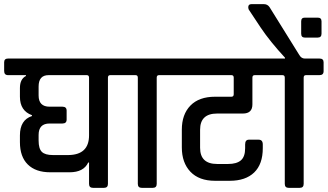

<svg xmlns="http://www.w3.org/2000/svg" viewBox="-44 -905 1579 925"><path d="M52 -439V-481Q52 -524 81 -539V-543H-5Q-24 -543 -24 -563V-605Q-24 -623 -5 -623H552Q572 -623 572 -605V-562Q572 -543 552 -543H487Q476 -543 476 -531V-19Q476 0 457 0H404Q385 0 385 -19V-122H381Q359 -75 291 -75H198Q128 -75 90 -112.5Q52 -150 52 -220V-253Q52 -327 110 -346V-350Q52 -371 52 -439ZM374 -543H190Q142 -543 142 -488V-445Q142 -391 195 -391H257Q277 -391 277 -372V-329Q277 -310 257 -310H195Q142 -310 142 -255V-228Q142 -189 157.5 -173.5Q173 -158 211 -158H285Q385 -159 385 -253V-531Q385 -543 374 -543Z M692 0H639Q620 0 620 -19V-531Q620 -543 609 -543H544Q524 -543 524 -562V-605Q524 -623 544 -623H787Q807 -623 807 -605V-562Q807 -543 787 -543H722Q711 -543 711 -531V-19Q711 0 692 0Z M992 -439H1071Q1082 -439 1082 -451V-531Q1082 -543 1071 -543H778Q759 -543 759 -562V-605Q759 -623 778 -623H1260Q1280 -623 1280 -605V-562Q1280 -543 1260 -543H1183Q1172 -543 1172 -531V-402Q1172 -358 1126 -358H1002Q920 -358 920 -280V-193Q920 -115 1002 -115H1055Q1096 -115 1116.5 -132.5Q1137 -150 1137 -191V-209Q1137 -232 1155 -232H1202Q1222 -232 1222 -209V-191Q1222 -114 1180.5 -74Q1139 -34 1063 -34H992Q915 -34 873.5 -77.5Q832 -121 832 -195V-280Q832 -354 873.5 -396.5Q915 -439 992 -439Z M1424 -623H1495Q1515 -623 1515 -605V-562Q1515 -543 1495 -543H1430Q1419 -543 1419 -531V-19Q1419 0 1400 0H1347Q1328 0 1328 -19V-531Q1328 -543 1317 -543H1252Q1232 -543 1232 -562V-605Q1232 -623 1252 -623H1329V-627Q1257 -705 1212 -772L1157 -855Q1152 -861 1152 -870Q1152 -885 1167 -885H1228Q1245 -885 1255 -870L1398 -640Q1408 -623 1424 -623ZM1487 -724H1424Q1407 -724 1407 -743V-802Q1407 -820 1424 -820H1487Q1505 -820 1505 -802V-743Q1505 -724 1487 -724Z"/></svg>

Font: Rajdhani Semibold
Style: Regular
Weight: 600
Designer: Satya Rajpurohit, Jyotish Sonowal
Foundry: Indian Type Foundry
Version: Version 1.200;PS 1.0;hotconv 1.0.78;makeotf.lib2.5.61930; tt